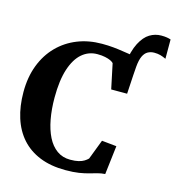

<svg xmlns="http://www.w3.org/2000/svg" viewBox="-128 -994 1016 1113"><g transform="rotate(15 380.0 -437.0)"><path d="M596 -509.5 554 -573 541.5 -673Q553 -755 577.2 -801.5Q601.5 -848 633.5 -867.2Q665.5 -886.5 702 -886.5Q722.5 -886.5 735.8 -884.2Q749 -882 759.5 -878.5V-762.5Q742 -771 725.8 -775.5Q709.5 -780 688.5 -780Q667.5 -780 650.2 -770.5Q633 -761 622.2 -738Q611.5 -715 608 -675ZM366.5 11Q278.5 11 212.5 -15.5Q146.5 -42 102.5 -91.2Q58.5 -140.5 36.5 -209.8Q14.5 -279 14.5 -364Q14.5 -454 42 -525.5Q69.5 -597 119.2 -647.5Q169 -698 236 -724.8Q303 -751.5 382.5 -751.5Q420 -751.5 450.8 -748.5Q481.5 -745.5 508 -741.2Q534.5 -737 559.5 -733.5Q584.5 -730 610.5 -729L597.5 -509.5H502L470.5 -659Q464.5 -666 451.8 -672Q439 -678 419.2 -682.2Q399.5 -686.5 372.5 -686.5Q320.5 -686.5 281 -652.8Q241.5 -619 219.2 -550.8Q197 -482.5 197 -379.5Q197 -310 208 -250.5Q219 -191 241 -147.2Q263 -103.5 297 -79Q331 -54.5 377 -54.5Q407.5 -54.5 427.5 -59.5Q447.5 -64.5 460.2 -72.5Q473 -80.5 482 -89.5L527.5 -208.5L616 -199.5L595.5 -27Q571.5 -25.5 550 -19.5Q528.5 -13.5 504 -6.5Q479.5 0.5 446.5 5.8Q413.5 11 366.5 11Z"/></g></svg>

Font: Merriweather 28pt ExtraBold
Style: Regular
Weight: 800
Version: Version 2.100